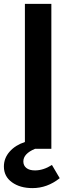

<svg xmlns="http://www.w3.org/2000/svg" viewBox="-56 -765 355 987"><path d="M-36 91Q-36 48 -6.5 14.5Q23 -19 72 -35V-745H208V0H124Q64 25 64 65Q64 86 79.5 98.5Q95 111 124 111Q167 111 211 83L251 151Q187 202 111 202Q47 202 5.5 172Q-36 142 -36 91Z"/></svg>

Font: Eudoxus Sans
Style: Bold
Weight: 700
Designer: Stijn de Vries
Foundry: tokotype
Version: Version 2.005